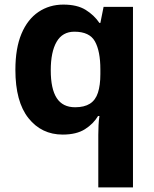

<svg xmlns="http://www.w3.org/2000/svg" viewBox="-20 -576 672 836"><path d="M408 11Q408 -8 409 -30Q410 -52 413 -71H407Q387 -37 350 -13.5Q313 10 253 10Q161 10 104 -61.5Q47 -133 47 -272Q47 -366 73.5 -429Q100 -492 147.5 -524Q195 -556 256 -556Q316 -556 353 -533Q390 -510 413 -476H417L431 -546H559V240H408ZM307 -109Q347 -109 371.5 -124.5Q396 -140 406.5 -172.5Q417 -205 417 -253V-274Q417 -353 393.5 -395.5Q370 -438 304 -438Q252 -438 226.5 -394Q201 -350 201 -270Q201 -189 227 -149Q253 -109 307 -109Z"/></svg>

Font: Noto Sans Lao
Style: Bold
Weight: 700
Designer: Monotype Design Team
Foundry: Monotype Imaging Inc.
Version: Version 2.003